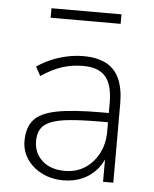

<svg xmlns="http://www.w3.org/2000/svg" viewBox="-50 -714 615 765"><g transform="rotate(5 257.0 -331.5)"><path d="M231 8Q184 8 146 -11Q108 -30 86 -62.5Q64 -95 64 -135Q64 -189 90.5 -219.5Q117 -250 181.5 -262.5Q246 -275 359 -275H400V-238H361Q287 -238 238 -233.5Q189 -229 161 -217.5Q133 -206 121.5 -187Q110 -168 110 -139Q110 -91 143.5 -60.5Q177 -30 234 -30Q280 -30 314.5 -52.5Q349 -75 369 -113.5Q389 -152 389 -201V-315Q389 -387 361 -420Q333 -453 271 -453Q226 -453 186.5 -440Q147 -427 104 -398L84 -434Q110 -452 140.5 -465Q171 -478 204 -485Q237 -492 269 -492Q324 -492 360 -473Q396 -454 413.5 -415Q431 -376 431 -315V0H390V-121H401Q391 -81 367 -52Q343 -23 308.5 -7.5Q274 8 231 8ZM125 -633V-671H405V-633Z"/></g></svg>

Font: Nunito Sans 12pt ExtraLight
Style: Regular
Weight: 200
Version: Version 3.101;gftools[0.9.27]